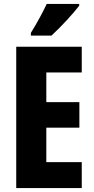

<svg xmlns="http://www.w3.org/2000/svg" viewBox="-20 -950 474 970"><path d="M380 -921V-930H216C195 -886 169 -837 136 -784V-770H240C289 -815 353 -885 380 -921ZM393 0V-131H214V-305H381V-434H214V-584H393V-714H62V0Z"/></svg>

Font: Noto Sans Devanagari ExtraCondensed ExtraBold
Style: Regular
Weight: 800
Width: 2
Designer: Jelle Bosma - Monotype Design Team
Foundry: Monotype Imaging Inc.
Version: Version 2.004